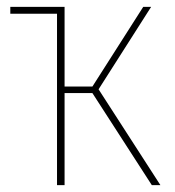

<svg xmlns="http://www.w3.org/2000/svg" viewBox="-20 -539 510 559"><path d="M267 -279 447 0H422L249 -268H168V0H146V-499H10V-519H168V-287H249L397 -519H420Z"/></svg>

Font: Fira Sans Condensed Thin
Style: Regular
Weight: 250
Width: 3
Designer: Carrois Corporate & Edenspiekermann AG
Foundry: Carrois Corporate GbR & Edenspiekermann AG
Version: Version 4.203